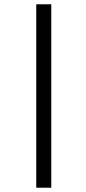

<svg xmlns="http://www.w3.org/2000/svg" viewBox="-20 -719 401 895"><path d="M149 156V-699H219V156Z"/></svg>

Font: Faustina Medium
Style: Italic
Weight: 500
Italic angle: -8°
Designer: Alfonso Garcia
Foundry: http://www.omnibus-type.com
Version: Version 1.200